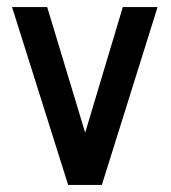

<svg xmlns="http://www.w3.org/2000/svg" viewBox="-20 -521 483 541"><path d="M267 0 424 -501H326L220 -147L113 -501H14L172 0Z"/></svg>

Font: Advent Pro
Style: SemiBold
Weight: 600
Designer: Andreas Kalpakidis
Foundry: Andreas Kalpakidis
Version: Version 2.002 2008